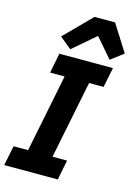

<svg xmlns="http://www.w3.org/2000/svg" viewBox="-143 -1027 781 1100"><g transform="rotate(15 247.0 -477.0)"><path d="M314 0H-4L20 -118H106L199 -580H113L136 -698H454L430 -580H344L251 -118H337ZM276 -954H398L498 -796L423 -739L324 -854L190 -739L120 -796Z"/></g></svg>

Font: IBM Plex Sans
Style: Italic
Weight: 400
Italic angle: -11.31°
Designer: Mike Abbink, Paul van der Laan, Pieter van Rosmalen
Foundry: Bold Monday
Version: Version 3.201